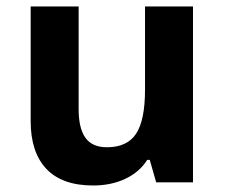

<svg xmlns="http://www.w3.org/2000/svg" viewBox="-20 -566 697 596"><path d="M269 9.8Q172.9 9.8 124 -41.7Q75.2 -93.3 75.2 -189.9V-545.9H224.1V-227.1Q224.1 -168 245.1 -138.4Q266.1 -108.9 312 -108.9Q374.5 -108.9 402.3 -150.6Q430.2 -192.4 430.2 -289.1V-545.9H579.1V0H464.8L444.8 -69.8H437Q413.1 -31.7 369.1 -11Q325.2 9.8 269 9.8Z"/></svg>

Font: OpenSans-Bold
Style: Bold
Weight: 700
Foundry: Ascender Corporation
Version: Version 1.10